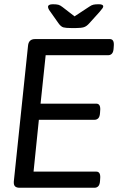

<svg xmlns="http://www.w3.org/2000/svg" viewBox="-20 -884 586 904"><path d="M313 -752Q291 -752 279 -755Q267 -758 255 -775L217 -829Q210 -838 208 -843.5Q206 -849 206 -851Q206 -864 229 -864Q246 -864 255 -861.5Q264 -859 274 -851L331 -807L401 -853Q411 -860 420 -862Q429 -864 445 -864Q466 -864 466 -854Q466 -850 462.5 -845Q459 -840 448 -827L401 -775Q388 -760 375 -756Q362 -752 339 -752ZM72 0Q58 0 51 -6.5Q44 -13 45 -29L112 -669Q115 -700 145 -700H497Q517 -700 516 -672L515 -657Q514 -639 507 -631.5Q500 -624 489 -624H195L171 -396H433Q453 -396 452 -368L451 -353Q450 -335 443 -327.5Q436 -320 425 -320H163L138 -76H433Q453 -76 452 -48L451 -33Q450 -15 443 -7.5Q436 0 425 0Z"/></svg>

Font: Asap
Style: Italic
Weight: 400
Italic angle: -6°
Designer: Pablo Cosgaya
Foundry: Omnibus-Type
Version: Version 3.001; ttfautohint (v1.8.3)